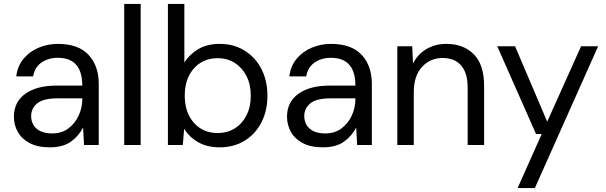

<svg xmlns="http://www.w3.org/2000/svg" viewBox="-20 -740 3093 980"><path d="M234 12Q172 12 131.5 -9.5Q91 -31 71 -66.5Q51 -102 51 -144Q51 -220 109.5 -261.5Q168 -303 267 -303H400Q400 -445 275 -445Q227 -445 192 -421Q157 -397 149 -350H63Q69 -403 100 -440Q131 -477 177 -496.5Q223 -516 275 -516Q380 -516 432 -460Q484 -404 484 -312V0H409L404 -89Q383 -47 342.5 -17.5Q302 12 234 12ZM247 -59Q295 -59 329 -84.5Q363 -110 381.5 -150Q400 -190 400 -235V-238H274Q200 -238 169.5 -212Q139 -186 139 -148Q139 -107 167 -83Q195 -59 247 -59Z M614 0V-720H698V0Z M1101 12Q1037 12 991 -14.5Q945 -41 920 -83L913 0H837V-720H921V-421Q945 -460 990 -488Q1035 -516 1101 -516Q1174 -516 1229 -481.5Q1284 -447 1314.5 -387.5Q1345 -328 1345 -252Q1345 -175 1314.5 -115.5Q1284 -56 1229 -22Q1174 12 1101 12ZM1091 -61Q1140 -61 1178 -84.5Q1216 -108 1238 -151Q1260 -194 1260 -252Q1260 -309 1238 -352Q1216 -395 1178 -419Q1140 -443 1091 -443Q1016 -443 969.5 -390.5Q923 -338 923 -252Q923 -166 969.5 -113.5Q1016 -61 1091 -61Z M1628 12Q1566 12 1525.5 -9.5Q1485 -31 1465 -66.5Q1445 -102 1445 -144Q1445 -220 1503.5 -261.5Q1562 -303 1661 -303H1794Q1794 -445 1669 -445Q1621 -445 1586 -421Q1551 -397 1543 -350H1457Q1463 -403 1494 -440Q1525 -477 1571 -496.5Q1617 -516 1669 -516Q1774 -516 1826 -460Q1878 -404 1878 -312V0H1803L1798 -89Q1777 -47 1736.5 -17.5Q1696 12 1628 12ZM1641 -59Q1689 -59 1723 -84.5Q1757 -110 1775.5 -150Q1794 -190 1794 -235V-238H1668Q1594 -238 1563.5 -212Q1533 -186 1533 -148Q1533 -107 1561 -83Q1589 -59 1641 -59Z M2008 0V-504H2084L2088 -416Q2112 -463 2156.5 -489.5Q2201 -516 2258 -516Q2346 -516 2398.5 -463Q2451 -410 2451 -301V0H2367V-292Q2367 -368 2333.5 -406Q2300 -444 2239 -444Q2176 -444 2134 -398.5Q2092 -353 2092 -269V0Z M2622 220 2745 -56H2716L2518 -504H2609L2773 -119L2946 -504H3033L2710 220Z"/></svg>

Font: DM Sans
Style: Regular
Weight: 400
Designer: Colophon Foundry, Jonny Pinhorn
Foundry: Colophon Foundry
Version: Version 4.004; ttfautohint (v1.8.4.7-5d5b)